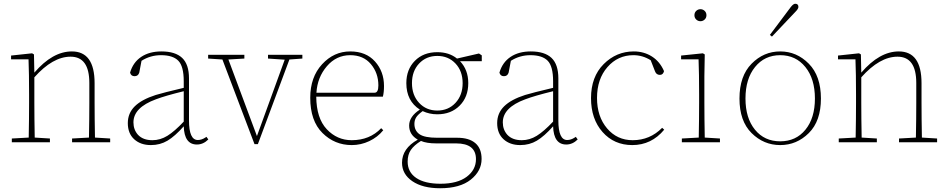

<svg xmlns="http://www.w3.org/2000/svg" viewBox="-20 -758 5050 1023"><path d="M486 -25 567 -20V0H364V-20L454 -25Q456 -127 456 -210V-316Q456 -456 356 -456Q261 -456 163 -346V-210Q163 -127 165 -25L246 -20V0H43V-20L133 -25Q135 -129 135 -210V-255Q135 -366 132 -442H39V-462L151 -474L161 -468L163 -371Q260 -484 363 -484Q484 -484 484 -315V-210Q484 -127 486 -25Z M959 -110V-272Q861 -248 811 -229Q691 -185 691 -106Q691 -67 715 -40Q742 -11 792 -11Q834 -11 872 -34.5Q910 -58 959 -110ZM1080 -29 1090 -15Q1063 12 1029 12Q962 12 959 -85Q912 -32 872.5 -8.5Q833 15 784 15Q729 15 695 -16Q661 -47 661 -102Q661 -155 698 -191.5Q735 -228 810 -252Q849 -264 959 -290V-325Q959 -405 930 -434.5Q901 -464 838 -464Q781 -464 734 -434L722 -371Q716 -352 697 -352Q678 -352 673 -371Q689 -426 732.5 -455Q776 -484 840 -484Q914 -484 950.5 -449.5Q987 -415 987 -340V-116Q987 -12 1034 -12Q1054 -12 1074 -25Z M1591 -466V-446L1522 -441L1354 10H1336L1165 -441L1089 -446V-466H1282V-446L1197 -441L1349 -33L1497 -440L1408 -446V-466Z M1666 -264H1976Q1996 -264 1996 -303Q1996 -369 1956 -416.5Q1916 -464 1846 -464Q1772 -464 1721.5 -405Q1671 -346 1666 -264ZM2020 -243H1665Q1666 -128 1721 -69.5Q1776 -11 1854 -11Q1950 -11 2011 -75L2022 -64Q1992 -27 1947.5 -6Q1903 15 1854 15Q1763 15 1698 -49.5Q1633 -114 1633 -237Q1633 -347 1696 -415.5Q1759 -484 1846 -484Q1930 -484 1978 -430.5Q2026 -377 2026 -300Q2026 -266 2020 -243Z M2213 -210Q2251 -169 2310 -169Q2369 -169 2407 -210Q2445 -251 2445 -315Q2445 -379 2407 -419.5Q2369 -460 2310 -460Q2251 -460 2213 -419.5Q2175 -379 2175 -315Q2175 -251 2213 -210ZM2410 6H2304Q2253 6 2223 -7Q2186 16 2169 41Q2152 66 2152 103Q2152 159 2197.5 190Q2243 221 2327 221Q2417 221 2466.5 184Q2516 147 2516 90Q2516 6 2410 6ZM2547 -463V-432H2431Q2475 -386 2475 -315Q2475 -241 2429 -195Q2383 -149 2310 -149Q2268 -149 2232 -166Q2206 -147 2197 -132Q2188 -117 2188 -98Q2188 -62 2215 -43Q2242 -24 2310 -24H2417Q2479 -24 2512.5 4.5Q2546 33 2546 89Q2546 153 2488.5 199Q2431 245 2325 245Q2232 245 2177 207.5Q2122 170 2122 109Q2122 33 2206 -14Q2160 -40 2160 -89Q2160 -137 2217 -174Q2145 -220 2145 -315Q2145 -388 2190.5 -434Q2236 -480 2310 -480Q2373 -480 2415 -446L2532 -473Z M2927 -110V-272Q2829 -248 2779 -229Q2659 -185 2659 -106Q2659 -67 2683 -40Q2710 -11 2760 -11Q2802 -11 2840 -34.5Q2878 -58 2927 -110ZM3048 -29 3058 -15Q3031 12 2997 12Q2930 12 2927 -85Q2880 -32 2840.5 -8.5Q2801 15 2752 15Q2697 15 2663 -16Q2629 -47 2629 -102Q2629 -155 2666 -191.5Q2703 -228 2778 -252Q2817 -264 2927 -290V-325Q2927 -405 2898 -434.5Q2869 -464 2806 -464Q2749 -464 2702 -434L2690 -371Q2684 -352 2665 -352Q2646 -352 2641 -371Q2657 -426 2700.5 -455Q2744 -484 2808 -484Q2882 -484 2918.5 -449.5Q2955 -415 2955 -340V-116Q2955 -12 3002 -12Q3022 -12 3042 -25Z M3508 -77 3519 -67Q3451 15 3349 15Q3252 15 3190.5 -54.5Q3129 -124 3129 -235Q3129 -349 3196.5 -416.5Q3264 -484 3357 -484Q3411 -484 3453.5 -457Q3496 -430 3518 -379Q3513 -359 3496 -359Q3477 -359 3470 -378L3447 -437Q3404 -464 3355 -464Q3272 -464 3216.5 -400.5Q3161 -337 3161 -236Q3161 -137 3214.5 -74Q3268 -11 3351 -11Q3443 -11 3508 -77Z M3734.5 -654Q3725 -645 3712 -645Q3699 -645 3689.5 -654Q3680 -663 3680 -677Q3680 -691 3689.5 -700Q3699 -709 3712 -709Q3725 -709 3734.5 -700Q3744 -691 3744 -677Q3744 -663 3734.5 -654ZM3735 -25 3816 -20V0H3613V-20L3703 -25Q3705 -129 3705 -210V-255Q3705 -366 3702 -442H3609V-462L3725 -474L3735 -468L3733 -352V-210Q3733 -127 3735 -25Z M3952 -233Q3952 -129 4002.5 -67Q4053 -5 4137 -5Q4221 -5 4271.5 -67Q4322 -129 4322 -233Q4322 -338 4271 -401Q4220 -464 4137 -464Q4054 -464 4003 -401Q3952 -338 3952 -233ZM3984.5 -418.5Q4049 -484 4137 -484Q4225 -484 4289.5 -418.5Q4354 -353 4354 -233Q4354 -113 4289.5 -49Q4225 15 4137 15Q4049 15 3984.5 -49Q3920 -113 3920 -233Q3920 -353 3984.5 -418.5ZM4082 -572 4193 -720Q4207 -738 4217 -738Q4234 -738 4234 -721Q4234 -711 4218 -695L4093 -563Z M4892 -25 4973 -20V0H4770V-20L4860 -25Q4862 -127 4862 -210V-316Q4862 -456 4762 -456Q4667 -456 4569 -346V-210Q4569 -127 4571 -25L4652 -20V0H4449V-20L4539 -25Q4541 -129 4541 -210V-255Q4541 -366 4538 -442H4445V-462L4557 -474L4567 -468L4569 -371Q4666 -484 4769 -484Q4890 -484 4890 -315V-210Q4890 -127 4892 -25Z"/></svg>

Font: TypoPRO Source Serif Pro
Style: Regular
Weight: 200
Designer: Frank Grießhammer
Foundry: Adobe Systems Incorporated
Version: Version 1.017;PS (version unavailable);hotconv 1.0.79;makeot